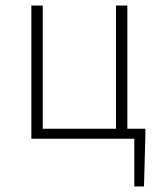

<svg xmlns="http://www.w3.org/2000/svg" viewBox="-20 -500 569 692"><path d="M464 172H499L504 -13V-36H439V-480H398V-36H134V-480H93V0H464Z"/></svg>

Font: Source Sans Pro Light
Style: Regular
Weight: 300
Designer: Paul D. Hunt
Foundry: Adobe Systems Incorporated
Version: Version 3.006;hotconv 1.0.111;makeotfexe 2.5.65597